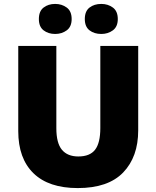

<svg xmlns="http://www.w3.org/2000/svg" viewBox="-20 -948 797 978"><path d="M684 -284Q684 -149 607.5 -69.5Q531 10 376 10Q228 10 150.5 -65.5Q73 -141 73 -280V-714H267V-295Q267 -219 295.5 -185Q324 -151 379 -151Q438 -151 464.5 -185.5Q491 -220 491 -296V-714H684ZM178 -851Q178 -891 202 -909.5Q226 -928 261 -928Q295 -928 320 -909.5Q345 -891 345 -851Q345 -812 320 -793.5Q295 -775 261 -775Q226 -775 202 -793.5Q178 -812 178 -851ZM412 -851Q412 -891 436 -909.5Q460 -928 496 -928Q530 -928 555 -909.5Q580 -891 580 -851Q580 -812 555 -793.5Q530 -775 496 -775Q460 -775 436 -793.5Q412 -812 412 -851Z"/></svg>

Font: Noto Sans Telugu Black
Style: Regular
Weight: 900
Designer: Jelle Bosma - Monotype Design Team
Foundry: Monotype Imaging Inc.
Version: Version 2.005; ttfautohint (v1.8.4.7-5d5b)